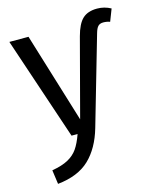

<svg xmlns="http://www.w3.org/2000/svg" viewBox="-117 -655 775 949"><g transform="rotate(-15 270.5 -180.5)"><path d="M51 141Q103 132 134 115Q165 98 183.5 71.5Q202 45 218 0H187L10 -527H108L249 -67L354 -464Q370 -524 396.5 -549Q423 -574 471 -574Q508 -574 541 -556L517 -494Q502 -500 483 -500Q466 -500 456.5 -490.5Q447 -481 440 -456L310 -6Q282 91 224 146.5Q166 202 61 213Z"/></g></svg>

Font: FiraGOUPP
Style: Medium
Weight: 400
Designer: bBox Type
Foundry: bBox Type GmbH
Version: Version 1.001